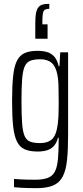

<svg xmlns="http://www.w3.org/2000/svg" viewBox="-20 -783 433 1001"><path d="M170 198Q150 198 130.5 197.5Q111 197 91.5 196Q72 195 53 193V150Q67 151 83.5 152Q100 153 120.5 153.5Q141 154 163 154Q204 154 229 144.5Q254 135 266 112Q278 89 282 47.5Q286 6 286 -56V-65H282Q276 -39 262 -23Q248 -7 227 0Q206 7 176 7Q135 7 109 -4.5Q83 -16 68.5 -45Q54 -74 48.5 -125Q43 -176 43 -255Q43 -335 48.5 -386.5Q54 -438 68.5 -466.5Q83 -495 109 -506.5Q135 -518 176 -518Q203 -518 224.5 -512Q246 -506 262 -489Q278 -472 286 -438H290L294 -510H335V-79Q335 -2 329.5 51Q324 104 307.5 136.5Q291 169 258 183.5Q225 198 170 198ZM189 -37Q226 -37 247.5 -54Q269 -71 277 -112Q283 -139 284.5 -173Q286 -207 286 -253Q286 -301 285 -336Q284 -371 279 -395Q270 -438 248.5 -456Q227 -474 190 -474Q158 -474 138.5 -466.5Q119 -459 109 -437Q99 -415 95.5 -371.5Q92 -328 92 -255Q92 -182 95.5 -138Q99 -94 109 -72.5Q119 -51 138.5 -44Q158 -37 189 -37ZM164 -581V-661Q164 -691 167 -710.5Q170 -730 178 -742Q186 -754 200 -758.5Q214 -763 237 -763V-737Q212 -737 206.5 -723.5Q201 -710 201 -673V-656H228V-581Z"/></svg>

Font: Saira ExtraCondensed Light
Style: Regular
Weight: 300
Width: 2
Designer: Hector Gatti with collaboration of the Omnibus-Type team
Foundry: Omnibus-Type
Version: Version 1.101